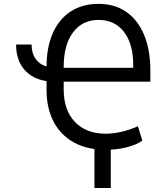

<svg xmlns="http://www.w3.org/2000/svg" viewBox="-20 -757 852 985"><path d="M62.5 -528.4H142Q142 -484.7 162.3 -455.6Q182.5 -426.5 218.8 -415.8Q219.1 -515.6 251.2 -587.7Q283.4 -659.8 343.2 -698.5Q403.1 -737.2 485.8 -737.2Q568.5 -737.2 628 -695.8Q687.5 -654.5 719.5 -577.4Q751.4 -500.4 751.4 -393.5V-338.1H306.8V-296.9Q306.8 -191.8 364.5 -131.4Q422.2 -71 522.7 -71Q560.7 -71 604.8 -81.3Q648.8 -91.6 687.5 -109.4L710.2 -35.5Q679.7 -13.8 629.6 -1.2Q579.5 11.4 522.7 11.4Q428.3 11.4 360.1 -25.7Q291.9 -62.9 255.3 -132.1Q218.8 -201.3 218.8 -296.9V-340.9Q145.2 -351.9 103.9 -401.1Q62.5 -450.3 62.5 -528.4ZM306.8 -409.1H663.4V-424.7Q663.4 -532 615.9 -593.4Q568.5 -654.8 485.8 -654.8Q402.3 -654.8 354.6 -590.7Q306.8 -526.6 306.8 -414.8ZM548.3 -46.9V207.4H464.5V-46.9Z"/></svg>

Font: Inter Zeller
Style: Regular
Weight: 400
Designer: Rasmus Andersson; Joe Bland
Foundry: zeller
Version: Version 3.015;git-dec3a8cb1